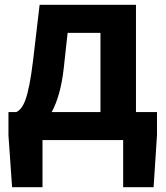

<svg xmlns="http://www.w3.org/2000/svg" viewBox="-20 -580 687 795"><path d="M260 -444H396V-116H194C217 -158 235 -217 244 -298ZM543 -116V-560H144L117 -330C97 -166 76 -131 48 -116H15V-20L30 195H156V0H490V195H616L630 -20V-116Z"/></svg>

Font: Source Han Sans SC Bold
Style: Regular
Weight: 700
Designer: Ryoko NISHIZUKA (kana & ideographs); Paul D. Hunt (Latin, Greek & Cyrillic); Wenlong ZHANG (bopomofo); Sandoll Communica
Foundry: Adobe Systems Incorporated
Version: Version 1.001;PS 1.001;hotconv 1.0.78;makeotf.lib2.5.61930